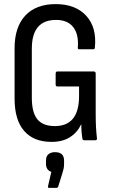

<svg xmlns="http://www.w3.org/2000/svg" viewBox="-20 -683 548 935"><path d="M231 8Q144 8 97.5 -45.5Q51 -99 51 -203V-448Q51 -551 103 -607Q155 -663 251 -663Q348 -663 400 -606Q452 -549 442 -452Q442 -443 434 -443H367Q357 -443 359 -452Q364 -516 336.5 -551Q309 -586 253 -586Q135 -586 135 -446V-207Q135 -135 162 -102Q189 -69 247 -69Q365 -69 365 -215V-262H259Q251 -262 251 -272V-324Q251 -335 259 -335H437Q446 -335 446 -324V-133Q446 -92 447.5 -64Q449 -36 452 -11Q454 0 444 0H390Q382 0 381 -9Q379 -21 377.5 -37.5Q376 -54 376 -77H375Q356 -37 320 -14.5Q284 8 231 8ZM219 232Q212 232 214 223L230 154Q204 145 204 115V99Q204 78 216 68Q228 58 248 58Q292 58 292 99V115Q292 128 289.5 139.5Q287 151 283 163L263 227Q260 232 255 232Z"/></svg>

Font: Sofia Sans Condensed Medium
Style: Regular
Weight: 500
Designer: Botio Nikoltchev, Ani Petrova
Foundry: lettersoup
Version: Version 4.101; ttfautohint (v1.8.4.7-5d5b)